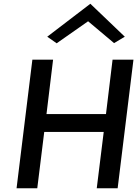

<svg xmlns="http://www.w3.org/2000/svg" viewBox="-20 -1010 729 1020"><path d="M231 -815 281 -780 448 -897 586 -781 643 -815 460 -990ZM494 -10H605L689 -693H578L543 -404H227L262 -693H152L68 -10H178L215 -309H531Z"/></svg>

Font: Bluebird
Style: LiExtObl
Weight: 300
Designer: Jasper
Foundry: Cannot Into Space Fonts
Version: Version 0.98